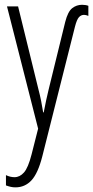

<svg xmlns="http://www.w3.org/2000/svg" viewBox="-20 -558 397 819"><path d="M330.1 -537.6Q337.9 -537.6 345 -536.4Q352.1 -535.2 356.9 -533.2V-490.2Q346.7 -494.6 338.4 -494.6Q325.7 -494.6 316.7 -484.6Q307.6 -474.6 299.8 -444.3L160.6 108.4Q142.1 181.2 114.3 211.2Q86.4 241.2 45.9 241.2Q35.2 241.2 25.6 239Q16.1 236.8 5.4 232.9V189Q23.4 197.8 42 197.8Q64.5 197.8 82.3 177.7Q100.1 157.7 114.7 100.6L142.6 -9.3L9.8 -530.8H57.1L144.5 -174.8Q150.4 -152.8 155.5 -127Q160.6 -101.1 164.1 -78.6H166.5Q171.9 -107.9 177 -130.6Q182.1 -153.3 187.5 -176.3L258.3 -464.8Q269.5 -508.8 288.1 -523.2Q306.6 -537.6 330.1 -537.6Z"/></svg>

Font: Open Sans Condensed Light
Style: Regular
Weight: 300
Width: 3
Designer: Monotype Design Team
Foundry: Monotype Imaging Inc.
Version: Version 3.003; ttfautohint (v1.8.4)